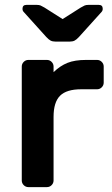

<svg xmlns="http://www.w3.org/2000/svg" viewBox="-20 -765 458 785"><path d="M225.5 -373.5C243.2 -391.2 272 -400 312 -400H377C384.3 -400 390.7 -402.7 396 -408C401.3 -413.3 404 -419.7 404 -427V-493C404 -500.3 401.3 -506.7 396 -512C390.7 -517.3 384.3 -520 377 -520H332C301.3 -520 276 -516 256 -508C236 -500 217 -487.3 199 -470V-493C199 -500.3 196.3 -506.7 191 -512C185.7 -517.3 179.3 -520 172 -520H96C88.7 -520 82.3 -517.3 77 -512C71.7 -506.7 69 -500.3 69 -493V-27C69 -19.7 71.7 -13.3 77 -8C82.3 -2.7 88.7 0 96 0H172C179.3 0 185.7 -2.7 191 -8C196.3 -13.3 199 -19.7 199 -27V-287C199 -327 207.8 -355.8 225.5 -373.5ZM187 -599C192.3 -596.3 198.7 -595 206 -595H266C273.3 -595 279.7 -596.3 285 -599C290.3 -601.7 296.3 -606.7 303 -614L395 -716C398.3 -719.3 400 -723.7 400 -729C400 -739.7 394.7 -745 384 -745H341C335 -745 330 -744.2 326 -742.5C322 -740.8 316.7 -738 310 -734L236 -687L162 -734C155.3 -738 150 -740.8 146 -742.5C142 -744.2 137 -745 131 -745H88C77.3 -745 72 -739.7 72 -729C72 -723.7 73.7 -719.3 77 -716L169 -614C175.7 -606.7 181.7 -601.7 187 -599Z"/></svg>

Font: Rubik
Style: Regular
Weight: 500
Designer: Hubert & Fischer
Foundry: Hubert & Fischer
Version: Version 1.100